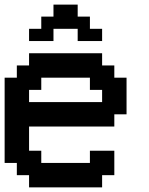

<svg xmlns="http://www.w3.org/2000/svg" viewBox="-20 -809 644 829"><path d="M262.7 0H105.5V-26.4V-52.7H79.1H52.7V-79.1V-105.5H26.4H0V-289.1V-473.6H26.4H52.7V-500V-526.4H79.1H105.5V-552.7V-579.1H262.7H420.9V-552.7V-526.4H447.3H473.6V-500V-473.6H500H526.4V-394.5V-315.4H500H473.6V-289.1V-262.7H289.1H105.5V-210.9V-158.2H131.8H158.2V-131.8V-105.5H262.7H368.2V-131.8V-158.2H420.9H473.6V-105.5V-52.7H447.3H420.9V-26.4V0ZM262.7 -368.2H420.9V-394.5V-420.9H394.5H368.2V-447.3V-473.6H262.7H158.2V-447.3V-420.9H131.8H105.5V-394.5V-368.2ZM158.2 -631.8H105.5V-658.2V-684.6H131.8H158.2V-710.9V-737.3H184.6H210.9V-762.7V-789.1H262.7H315.4V-762.7V-737.3H341.8H368.2V-710.9V-684.6H394.5H420.9V-658.2V-631.8H368.2H315.4V-658.2V-684.6H262.7H210.9V-658.2V-631.8Z"/></svg>

Font: VCR Jazz Mono
Style: Regular
Weight: 400
Version: Version 3.1